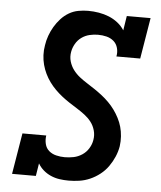

<svg xmlns="http://www.w3.org/2000/svg" viewBox="-53 -789 707 844"><g transform="rotate(5 300.0 -367.5)"><path d="M281 8Q260 8 240 5Q220 2 202 -6Q184 -14 169.5 -26.5Q155 -39 145 -56L136 0H31L61 -181H166Q163 -162 167.5 -143.5Q172 -125 185.5 -113.5Q199 -102 217.5 -97.5Q236 -93 255 -93Q275 -93 294.5 -97Q314 -101 331.5 -112.5Q349 -124 360 -142Q371 -160 374 -179Q378 -201 372 -222Q366 -243 353.5 -259Q341 -275 324.5 -287.5Q308 -300 290.5 -311Q273 -322 256 -333Q239 -344 222.5 -357Q206 -370 191.5 -384.5Q177 -399 165 -415.5Q153 -432 144 -450.5Q135 -469 129.5 -489.5Q124 -510 123 -532Q122 -554 126 -576Q129 -597 136.5 -618Q144 -639 155.5 -658.5Q167 -678 182.5 -695Q198 -712 217.5 -723.5Q237 -735 259 -739Q281 -743 302 -743Q326 -743 349.5 -739Q373 -735 394 -726.5Q415 -718 433 -704Q451 -690 463 -671L473 -735H578L548 -554H443Q447 -573 442 -591.5Q437 -610 423.5 -621.5Q410 -633 392 -637.5Q374 -642 354 -642Q336 -642 317 -637.5Q298 -633 282 -621.5Q266 -610 256 -592.5Q246 -575 243 -557Q239 -535 245 -514.5Q251 -494 263.5 -477.5Q276 -461 292 -448.5Q308 -436 325.5 -425Q343 -414 360 -402.5Q377 -391 393 -378.5Q409 -366 423.5 -351.5Q438 -337 450 -320.5Q462 -304 471.5 -285.5Q481 -267 486.5 -247.5Q492 -228 493.5 -206Q495 -184 492 -162Q488 -138 478 -115Q468 -92 453.5 -71.5Q439 -51 418.5 -35Q398 -19 375 -9Q352 1 328 4.5Q304 8 281 8Z"/></g></svg>

Font: Iosevka Slab Extended Oblique
Style: Bold
Weight: 700
Width: 7
Italic angle: -9°
Monospace: yes
Designer: Belleve Invis
Foundry: Belleve Invis
Version: Version 11.1.1; ttfautohint (v1.8.3)